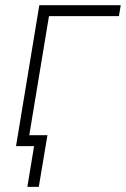

<svg xmlns="http://www.w3.org/2000/svg" viewBox="-20 -561 483 737"><path d="M443.4 -541 436.5 -499H168L85.4 0H41.5L130.9 -541ZM85 156.2 110.8 0H63.5L70.3 -42H162.1L128.9 156.2Z"/></svg>

Font: Inter 17pt ExtraLight
Style: Italic
Weight: 250
Italic angle: -9.3988°
Version: Version 4.001;git-66647c0bb